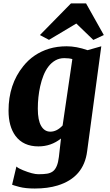

<svg xmlns="http://www.w3.org/2000/svg" viewBox="-20 -835 635 1108"><path d="M262.7 -553.7Q309.1 -567.9 365 -567.9Q420.9 -567.9 485.4 -545.4L564.5 -567.9L482.9 37.6Q463.9 189 312.5 235.4Q255.4 252.9 180.7 252.9Q127 252.9 92 243.7Q57.1 234.4 49.8 231L74.7 126Q85 136.2 113.3 147.5Q169.9 170.4 201.4 170.4Q232.9 170.4 252 167.2Q271 164.1 285.2 153.8Q312.5 133.3 319.8 70.8L332 -35.6Q274.9 9.8 201.7 9.8Q114.7 9.8 69.3 -50.8Q29.3 -105.5 29.3 -196.3Q29.3 -348.1 114.3 -453.1Q171.9 -525.4 262.7 -553.7ZM397.5 -494.1Q378.9 -499.5 350.8 -499.5Q322.8 -499.5 299.8 -486.6Q276.9 -473.6 259.8 -451.4Q242.7 -429.2 231 -399.7Q219.2 -370.1 211.9 -336.9Q198.2 -274.9 198.2 -208Q198.2 -141.1 217.5 -108.2Q236.8 -75.2 270.5 -75.2Q308.1 -75.2 341.3 -110.8ZM210.4 -632.8 389.6 -815.4H476.6L579.1 -632.8L518.6 -604.5L420.4 -699.2L262.7 -605Z"/></svg>

Font: Merriweather
Style: Heavy Italic
Weight: 900
Italic angle: -7°
Designer: Eben Sorkin
Foundry: Eben Sorkin
Version: Version 1.001